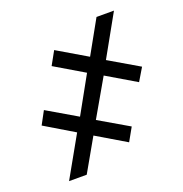

<svg xmlns="http://www.w3.org/2000/svg" viewBox="-119 -752 819 858"><g transform="rotate(-20 290.5 -323.5)"><path d="M372.1 -390.6 271.5 -215.8 412.1 -133.8 377 -71.3 237.3 -154.3 149.4 0H65.4L173.8 -192.4L35.2 -275.4L68.4 -336.9L210 -253.9L306.6 -427.7L168 -509.8L203.1 -573.2L343.8 -490.2L431.6 -647.5H514.6L405.3 -452.1L546.9 -369.1L510.7 -308.6Z"/></g></svg>

Font: Inter Display V
Style: Regular
Weight: 400
Designer: Rasmus Andersson
Foundry: rsms
Version: Version 3.015;git-src